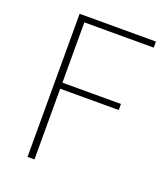

<svg xmlns="http://www.w3.org/2000/svg" viewBox="-124 -746 719 832"><g transform="rotate(20 235.0 -330.0)"><path d="M100 0V-660H452V-632H132V-354H402V-326H132V0Z"/></g></svg>

Font: Mada ExtraLight
Style: Regular
Weight: 250
Designer: Khaled Hosny
Version: Version 1.5